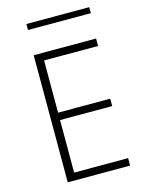

<svg xmlns="http://www.w3.org/2000/svg" viewBox="-146 -1115 926 1204"><g transform="rotate(-15 316.5 -513.0)"><path d="M140 0V-825H545V-776.5H194.5V-437.5H533V-389.5H194.5V-48.5H545V0ZM146.5 -987V-1026H554.5V-987Z"/></g></svg>

Font: Spartan Thin Light
Style: Regular
Weight: 300
Version: Version 1.004